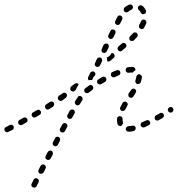

<svg xmlns="http://www.w3.org/2000/svg" viewBox="-30 -572 803 866"><path d="M145 240Q143 235 138 233Q134 231 129 232Q124 234 122 238L113 256Q110 261 112 266Q113 271 118 273Q120 274 123 274Q125 275 128 274Q130 273 132 271Q134 270 135 268L144 250Q146 245 145 240ZM176 178Q175 173 170 171Q166 168 161 170Q156 171 153 176L144 194Q142 199 143 203Q145 208 150 211Q154 213 159 211Q164 210 167 205L176 187Q178 183 176 178ZM208 116Q207 111 202 108Q200 107 198 107Q195 107 193 108Q190 108 189 110Q187 112 185 114L176 132Q174 136 175 141Q177 146 182 148Q186 151 191 149Q196 148 198 143L208 125Q210 121 208 116ZM236 71 240 63Q241 61 241 59Q242 56 241 54Q240 51 239 49Q237 48 235 46Q230 44 225 45Q220 47 218 52L214 60L209 69Q206 74 208 79Q209 84 214 86Q216 87 219 88Q221 88 223 87Q226 86 228 85Q230 83 231 81ZM274 -3Q274 -6 274 -8Q273 -10 271 -12Q270 -14 268 -15Q265 -17 263 -17Q260 -17 258 -16Q256 -16 254 -14Q252 -13 251 -10L241 7Q239 12 240 17Q242 22 246 24Q251 27 256 25Q261 24 263 19L273 1Q274 -1 274 -3ZM32 7Q33 2 31 -3Q29 -7 24 -9Q19 -10 14 -8Q3 -2 -3 1Q-6 2 -7 4Q-9 6 -10 8Q-11 10 -10 13Q-10 15 -9 17Q-7 22 -2 24Q3 26 7 23Q14 20 26 14Q30 12 32 7ZM577 17Q579 15 580 13Q582 11 582 9Q582 6 582 4Q581 -1 576 -4Q572 -7 567 -5Q557 -3 549 -3Q547 -2 544 -1Q542 0 540 2Q539 4 538 6Q537 8 537 11Q538 16 542 19Q546 23 551 22Q560 22 573 19Q575 18 577 17ZM644 -10Q646 -11 647 -14Q648 -16 648 -19Q647 -21 646 -23Q644 -28 639 -30Q634 -31 630 -29Q621 -25 612 -21Q610 -20 608 -19Q606 -17 605 -14Q604 -12 604 -10Q604 -7 605 -5Q607 0 612 2Q617 4 622 2Q631 -2 640 -7Q643 -8 644 -10ZM506 -5Q502 -8 500 -12Q498 -21 498 -30Q498 -33 498 -37Q498 -42 502 -45Q506 -49 511 -48Q514 -48 516 -47Q518 -46 520 -44Q521 -42 522 -40Q523 -38 523 -35Q523 -33 523 -30Q523 -25 524 -20Q525 -18 525 -17Q525 -16 525 -14Q524 -14 524 -13Q520 -9 518 -5Q518 -5 517 -5Q517 -4 516 -4Q511 -3 506 -5ZM94 -26Q95 -31 93 -36Q90 -40 85 -42Q80 -43 76 -41L58 -31Q54 -29 52 -24Q51 -19 53 -14Q54 -12 56 -11Q58 -9 61 -8Q63 -8 65 -8Q68 -8 70 -9L88 -19Q92 -21 94 -26ZM709 -47Q710 -52 708 -57Q707 -59 705 -60Q703 -62 700 -63Q698 -63 695 -63Q693 -63 691 -61Q682 -56 674 -52Q669 -49 668 -44Q666 -39 669 -35Q670 -32 672 -31Q674 -29 676 -29Q678 -28 681 -28Q683 -29 686 -30Q694 -35 703 -40Q708 -42 709 -47ZM308 -65Q308 -67 307 -69Q306 -72 305 -74Q303 -76 301 -77Q297 -79 292 -78Q287 -77 284 -72L275 -54Q273 -52 273 -50Q273 -47 273 -45Q274 -43 276 -41Q277 -39 279 -37Q284 -35 289 -36Q294 -38 296 -42L306 -60Q307 -62 308 -65ZM152 -57Q154 -59 155 -61Q155 -64 155 -66Q155 -69 153 -71Q151 -75 146 -77Q141 -78 136 -75L119 -65Q114 -63 113 -58Q112 -53 114 -48Q117 -44 122 -42Q127 -41 132 -44L149 -54Q151 -55 152 -57ZM752 -74Q753 -80 750 -84Q749 -86 747 -87Q745 -89 743 -89Q740 -90 738 -89Q735 -89 733 -87Q728 -84 727 -79Q726 -74 729 -70Q730 -68 733 -66Q735 -65 737 -64Q739 -64 742 -64Q744 -65 746 -66L747 -67Q751 -69 752 -74ZM511 -84Q511 -82 512 -80Q513 -77 515 -75Q516 -74 518 -72Q523 -70 528 -72Q533 -74 535 -78Q539 -86 544 -95Q547 -99 546 -104Q544 -109 540 -112Q538 -113 535 -114Q533 -114 530 -113Q528 -113 526 -111Q524 -110 523 -108Q517 -98 513 -89Q512 -87 511 -84ZM214 -99Q215 -104 213 -108Q210 -113 205 -114Q200 -115 195 -112L178 -101Q174 -98 173 -93Q172 -88 175 -84Q177 -80 182 -78Q188 -77 192 -80L209 -91Q213 -94 214 -99ZM343 -125Q343 -127 342 -129Q342 -132 340 -134Q339 -136 337 -137Q332 -140 327 -139Q322 -138 320 -133Q315 -125 309 -116Q306 -111 308 -106Q309 -101 314 -99Q316 -97 318 -97Q321 -97 323 -97Q325 -98 327 -99Q329 -101 331 -103Q336 -113 341 -120Q342 -122 343 -125ZM270 -135Q272 -137 272 -139Q272 -142 272 -144Q271 -147 270 -149Q267 -153 261 -154Q256 -154 252 -151Q244 -145 236 -140Q232 -137 231 -132Q230 -126 233 -122Q235 -120 237 -119Q239 -118 241 -117Q244 -117 246 -117Q249 -118 251 -119Q259 -125 267 -131Q269 -133 270 -135ZM549 -141Q550 -135 554 -133Q558 -130 563 -131Q569 -132 571 -136Q578 -146 582 -154Q585 -158 584 -163Q582 -168 578 -171Q575 -172 573 -172Q571 -173 568 -172Q566 -171 564 -170Q562 -168 561 -166Q557 -159 550 -150Q548 -146 549 -141ZM389 -170Q390 -172 391 -174Q391 -177 390 -179Q390 -182 388 -184Q385 -188 380 -189Q375 -189 371 -186Q362 -180 355 -174Q353 -172 351 -170Q350 -168 350 -166Q350 -163 350 -161Q351 -158 353 -156Q356 -152 361 -152Q366 -151 370 -154Q377 -160 386 -166Q388 -168 389 -170ZM325 -192Q325 -192 325 -192Q324 -192 324 -192Q323 -194 321 -195Q318 -197 316 -197Q313 -197 311 -196Q309 -196 307 -194L291 -182Q287 -178 287 -173Q286 -168 289 -164Q291 -162 293 -161Q295 -160 298 -159Q300 -159 303 -160Q305 -161 307 -162L312 -167Q313 -170 315 -174ZM447 -206Q449 -208 449 -210Q450 -213 450 -215Q450 -218 448 -220Q446 -224 441 -226Q436 -227 431 -225Q423 -220 414 -214Q409 -212 408 -207Q407 -202 409 -197Q411 -195 413 -194Q415 -192 417 -192Q419 -191 422 -191Q424 -192 427 -193Q435 -198 444 -203Q446 -204 447 -206ZM580 -204Q580 -202 582 -200Q583 -198 584 -196Q586 -194 589 -193Q594 -192 598 -194Q603 -196 605 -201Q609 -214 610 -223Q611 -228 607 -232Q604 -236 599 -237Q597 -237 594 -237Q592 -236 590 -234Q588 -233 587 -231Q585 -228 585 -226Q584 -219 581 -209Q580 -207 580 -204ZM370 -210Q369 -211 368 -213Q368 -214 367 -216Q366 -218 367 -220Q367 -223 368 -225L377 -243Q379 -248 384 -249Q389 -251 394 -249Q396 -247 397 -246Q399 -244 400 -241Q401 -239 400 -236Q400 -234 399 -232Q395 -229 392 -225Q388 -219 386 -212Q386 -211 386 -211Q385 -211 384 -211Q377 -212 370 -210ZM512 -238Q514 -243 512 -248Q511 -253 506 -255Q501 -257 496 -255Q487 -252 477 -247Q475 -246 473 -245Q472 -243 471 -240Q470 -238 470 -236Q470 -233 471 -231Q473 -226 478 -224Q483 -222 487 -224Q497 -228 505 -232Q510 -234 512 -238ZM563 -245Q557 -245 551 -244Q548 -244 546 -244Q543 -245 541 -247Q539 -248 538 -250Q537 -252 537 -255Q536 -260 539 -264Q542 -268 547 -269Q556 -270 563 -270Q566 -270 570 -270Q575 -269 578 -265Q582 -261 581 -256Q581 -256 581 -256Q581 -256 581 -256Q578 -254 576 -252Q572 -249 569 -245Q569 -245 568 -245Q568 -245 568 -245Q565 -245 563 -245ZM398 -278Q400 -273 405 -271Q409 -269 414 -271Q419 -272 421 -277L430 -295Q432 -300 430 -305Q429 -309 424 -312Q419 -314 414 -312Q410 -310 407 -306L399 -288Q396 -283 398 -278ZM464 -320Q469 -324 472 -331L473 -332Q476 -333 479 -332Q482 -331 484 -328Q488 -324 487 -319Q487 -314 483 -311L468 -298Q465 -295 461 -295Q457 -294 453 -296Q453 -297 453 -298Q454 -305 452 -312Q452 -312 451 -312Q452 -312 452 -313Q459 -315 464 -320ZM428 -341Q430 -336 435 -334Q439 -332 444 -334Q449 -335 451 -340L460 -358Q462 -363 460 -368Q459 -373 454 -375Q449 -377 445 -375Q440 -374 437 -369L429 -351Q427 -346 428 -341ZM539 -361Q540 -363 540 -365Q540 -368 540 -370Q539 -372 537 -374Q534 -378 529 -379Q523 -379 520 -376L504 -362Q501 -359 500 -354Q500 -349 503 -345Q507 -341 512 -340Q517 -340 521 -344L536 -357Q538 -358 539 -361ZM591 -414Q591 -419 587 -423Q586 -425 583 -425Q581 -426 578 -426Q576 -426 574 -425Q571 -424 570 -422Q563 -415 556 -408Q553 -405 553 -399Q553 -394 556 -390Q558 -389 560 -388Q563 -387 565 -387Q567 -387 570 -388Q572 -389 574 -390Q581 -398 588 -405Q592 -409 591 -414ZM458 -405Q460 -400 465 -397Q469 -395 474 -397Q479 -399 481 -403L490 -421Q492 -426 491 -431Q489 -436 484 -438Q480 -440 475 -439Q470 -437 468 -432L459 -414Q457 -409 458 -405ZM629 -477Q627 -481 622 -483Q620 -484 617 -484Q615 -484 613 -483Q610 -482 609 -480Q607 -478 606 -476Q603 -468 598 -460Q596 -455 597 -450Q598 -445 603 -443Q605 -441 607 -441Q610 -441 612 -441Q615 -442 617 -443Q619 -445 620 -447Q626 -458 630 -467Q631 -472 629 -477ZM489 -468Q490 -463 495 -461Q500 -458 505 -460Q510 -462 512 -466Q517 -477 521 -484Q523 -488 522 -493Q520 -498 516 -501Q511 -503 506 -502Q501 -500 499 -495Q495 -488 490 -477Q487 -473 489 -468ZM603 -548Q608 -549 612 -546Q622 -538 628 -525Q630 -521 628 -516Q627 -511 622 -509Q620 -508 617 -508Q615 -508 612 -508Q610 -509 608 -511Q606 -513 605 -515Q602 -522 597 -526Q595 -528 593 -530Q592 -533 592 -536Q592 -537 592 -538Q592 -539 593 -541Q594 -542 595 -544Q598 -548 603 -548ZM528 -530Q527 -525 530 -521Q532 -519 534 -518Q536 -517 539 -516Q541 -516 544 -517Q546 -518 548 -519Q555 -525 562 -528Q567 -530 569 -535Q571 -539 569 -544Q567 -549 562 -551Q557 -553 552 -551Q542 -546 532 -539Q528 -535 528 -530Z"/></svg>

Font: FRB American Cursive Guidelines Dashed
Style: Italic
Weight: 400
Italic angle: -25°
Version: Version 2.0;Modular Font Editor K font №1